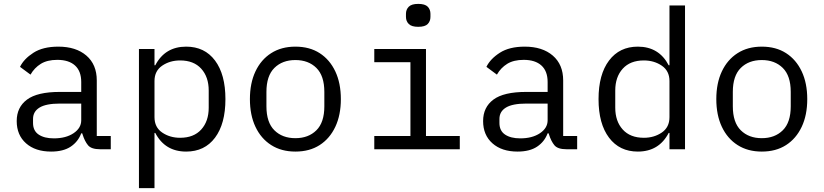

<svg xmlns="http://www.w3.org/2000/svg" viewBox="-20 -768 4240 988"><path d="M495 0Q450 0 433 -20.5Q416 -41 405 -76L403 -82H398Q382 -39 344 -13.5Q306 12 243 12Q162 12 114 -30.5Q66 -73 66 -145Q66 -216 119 -255.5Q172 -295 288 -295H398V-346Q398 -402 366 -431Q334 -460 275 -460Q223 -460 190 -439.5Q157 -419 137 -384L83 -424Q103 -465 152 -496.5Q201 -528 280 -528Q371 -528 424.5 -482Q478 -436 478 -354V-68H550V0ZM257 -56Q319 -56 358.5 -82.5Q398 -109 398 -149V-235H288Q217 -235 183.5 -214.5Q150 -194 150 -156V-135Q150 -95 179 -75.5Q208 -56 257 -56Z M695 -516H775V-432H779Q829 -528 938 -528Q1033 -528 1086.5 -456.5Q1140 -385 1140 -258Q1140 -131 1086.5 -59.5Q1033 12 938 12Q829 12 779 -84H775V200H695ZM907 -59Q977 -59 1015.5 -101.5Q1054 -144 1054 -214V-302Q1054 -372 1015.5 -414.5Q977 -457 907 -457Q854 -457 814.5 -430Q775 -403 775 -351V-165Q775 -113 814.5 -86Q854 -59 907 -59Z M1500 12Q1428 12 1375.5 -21.5Q1323 -55 1294.5 -115.5Q1266 -176 1266 -258Q1266 -340 1294.5 -400.5Q1323 -461 1375.5 -494.5Q1428 -528 1500 -528Q1573 -528 1625 -494.5Q1677 -461 1705.5 -400.5Q1734 -340 1734 -258Q1734 -176 1705.5 -115.5Q1677 -55 1625 -21.5Q1573 12 1500 12ZM1500 -57Q1567 -57 1608 -97.5Q1649 -138 1649 -221V-295Q1649 -378 1608 -418.5Q1567 -459 1500 -459Q1433 -459 1392 -418.5Q1351 -378 1351 -295V-221Q1351 -138 1392 -97.5Q1433 -57 1500 -57Z M2132 -630Q2098 -630 2083.5 -644.5Q2069 -659 2069 -681V-697Q2069 -719 2083.5 -733.5Q2098 -748 2132 -748Q2167 -748 2181 -733.5Q2195 -719 2195 -697V-681Q2195 -659 2181 -644.5Q2167 -630 2132 -630ZM1906 -68H2092V-448H1906V-516H2172V-68H2346V0H1906Z M2895 0Q2850 0 2833 -20.5Q2816 -41 2805 -76L2803 -82H2798Q2782 -39 2744 -13.5Q2706 12 2643 12Q2562 12 2514 -30.5Q2466 -73 2466 -145Q2466 -216 2519 -255.5Q2572 -295 2688 -295H2798V-346Q2798 -402 2766 -431Q2734 -460 2675 -460Q2623 -460 2590 -439.5Q2557 -419 2537 -384L2483 -424Q2503 -465 2552 -496.5Q2601 -528 2680 -528Q2771 -528 2824.5 -482Q2878 -436 2878 -354V-68H2950V0ZM2657 -56Q2719 -56 2758.5 -82.5Q2798 -109 2798 -149V-235H2688Q2617 -235 2583.5 -214.5Q2550 -194 2550 -156V-135Q2550 -95 2579 -75.5Q2608 -56 2657 -56Z M3425 -84H3421Q3371 12 3262 12Q3168 12 3114 -59.5Q3060 -131 3060 -258Q3060 -385 3114 -456.5Q3168 -528 3262 -528Q3371 -528 3421 -432H3425V-740H3505V0H3425ZM3293 -59Q3346 -59 3385.5 -86Q3425 -113 3425 -165V-351Q3425 -403 3385.5 -430Q3346 -457 3293 -457Q3223 -457 3184.5 -414.5Q3146 -372 3146 -302V-214Q3146 -144 3184.5 -101.5Q3223 -59 3293 -59Z M3900 12Q3828 12 3775.5 -21.5Q3723 -55 3694.5 -115.5Q3666 -176 3666 -258Q3666 -340 3694.5 -400.5Q3723 -461 3775.5 -494.5Q3828 -528 3900 -528Q3973 -528 4025 -494.5Q4077 -461 4105.5 -400.5Q4134 -340 4134 -258Q4134 -176 4105.5 -115.5Q4077 -55 4025 -21.5Q3973 12 3900 12ZM3900 -57Q3967 -57 4008 -97.5Q4049 -138 4049 -221V-295Q4049 -378 4008 -418.5Q3967 -459 3900 -459Q3833 -459 3792 -418.5Q3751 -378 3751 -295V-221Q3751 -138 3792 -97.5Q3833 -57 3900 -57Z"/></svg>

Font: Lilex Nerd Font
Style: Regular
Weight: 400
Designer: Mike Abbink, Paul van der Laan, Pieter van Rosmalen, Mikhael Khrustik
Foundry: Mikhael Khrustik
Version: Version 2.400; ttfautohint (v1.8.4.7-5d5b);Nerd Fonts 3.3.0